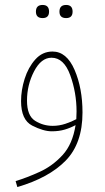

<svg xmlns="http://www.w3.org/2000/svg" viewBox="-20 -525 423 775"><path d="M178 -478Q178 -505 152 -505Q125 -505 125 -478Q125 -452 152 -452Q178 -452 178 -478ZM273 -478Q273 -505 247 -505Q220 -505 220 -478Q220 -452 247 -452Q273 -452 273 -478ZM50 230Q177 193 245 123.5Q313 54 313 -71Q313 -169 281 -243Q249 -317 192 -317Q151 -317 122.5 -285Q94 -253 79.5 -207Q65 -161 65 -117Q65 -41 110 -18Q155 5 189 5Q218 5 241.5 -2Q265 -9 285 -20Q273 57 232.5 101Q192 145 140.5 168.5Q89 192 43 206ZM193 -17Q154 -17 121.5 -37.5Q89 -58 89 -119Q89 -182 117.5 -237Q146 -292 188 -292Q238 -292 263.5 -221.5Q289 -151 289 -75Q289 -59 288 -44Q270 -34 244.5 -25.5Q219 -17 193 -17Z"/></svg>

Font: Noto Sans Arabic Condensed Thin
Style: Regular
Weight: 250
Width: 3
Designer: Nadine Chahine
Foundry: Monotype Imaging Inc.
Version: 1.001